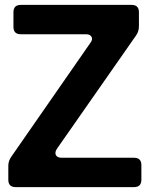

<svg xmlns="http://www.w3.org/2000/svg" viewBox="-20 -765 611 785"><path d="M44 0Q14 0 14 -30V-87Q14 -107 26 -124L349 -589Q360 -603 354.5 -614Q349 -625 331 -625H65Q35 -625 35 -655V-715Q35 -745 65 -745H518Q548 -745 548 -715V-658Q548 -637 537 -621L213 -157Q203 -142 208.5 -131Q214 -120 232 -120H528Q558 -120 558 -90V-30Q558 0 528 0Z"/></svg>

Font: Pitagon Sans Text
Style: Bold
Weight: 700
Designer: Travis Tran
Foundry: Pitagon
Version: Version 1.001; ttfautohint (v1.8.4.7-5d5b);gftools[0.9.26]